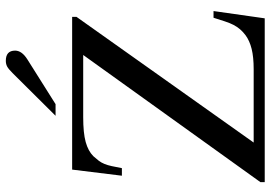

<svg xmlns="http://www.w3.org/2000/svg" viewBox="-155 -775 930 660"><g transform="rotate(-90 310.0 -445.0)"><path d="M389 -867Q403 -881 411.5 -885.5Q420 -890 431 -890Q466 -890 466 -858Q466 -835 436 -816L282 -719H242ZM577 0H14V-15L451 -624H237Q183 -624 152 -615.5Q121 -607 103 -589Q94 -579 87.5 -570.5Q81 -562 76.5 -551Q72 -540 69 -526Q66 -512 62 -491H36L57 -662H582V-647L150 -38H402Q444 -38 472 -45Q500 -52 519 -66Q531 -75 539.5 -85Q548 -95 554.5 -107.5Q561 -120 566.5 -137Q572 -154 579 -176H602Z"/></g></svg>

Font: STIXGeneralUnicodeRegular
Style: Regular
Weight: 400
Designer: MicroPress Inc., with final additions and corrections provided by Coen Hoffman, Elsevier (retired)
Version: Version 1.1.0